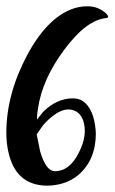

<svg xmlns="http://www.w3.org/2000/svg" viewBox="-20 -585 362 607"><path d="M261 -565Q291 -564 315 -543Q321 -537 322 -532Q321 -529 318 -528Q255 -524 184 -429Q113 -334 100 -241Q97 -225 97 -212Q97 -209 97 -207Q97 -207 116 -231Q158 -273 208 -274Q212 -274 214 -274Q257 -272 275 -215Q282 -190 283 -163Q283 -80 228 -32Q188 1 130 2Q128 2 127 2Q28 0 6 -107Q0 -134 0 -165Q0 -287 66 -411Q130 -530 212 -558Q233 -565 253 -565Q254 -565 254 -565Q258 -565 261 -565ZM195 -239Q172 -238 147 -218.5Q122 -199 109 -179L96 -160Q96 -160 107 -106Q125 -46 151 -44Q199 -42 229 -102Q258 -158 243 -204Q231 -237 198 -239Q196 -239 195 -239Z"/></svg>

Font: Sagha
Style: Regular
Weight: 400
Designer: MUHAMMAD YONI
Version: Version 001.000